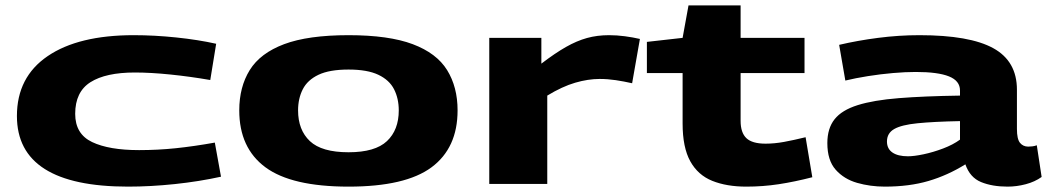

<svg xmlns="http://www.w3.org/2000/svg" viewBox="-20 -685 3905 715"><path d="M43 -253Q43 -398 157.5 -476Q272 -554 478 -554Q555 -554 636.5 -545.5Q718 -537 785 -522L763 -387Q688 -400 614.5 -407.5Q541 -415 482 -415Q374 -415 317 -379Q260 -343 260 -261Q260 -186 323 -156Q386 -126 498 -126Q567 -126 634.5 -133Q702 -140 780 -154L803 -27Q721 -9 631 0.5Q541 10 457 10Q43 10 43 -253Z M871 -274Q871 -361 910 -424Q949 -487 1038 -520.5Q1127 -554 1278 -554Q1428 -554 1517 -520.5Q1606 -487 1645 -424Q1684 -361 1684 -274Q1684 -134 1587 -62Q1490 10 1278 10Q1066 10 968.5 -62Q871 -134 871 -274ZM1090 -274Q1090 -201 1134 -159.5Q1178 -118 1278 -118Q1377 -118 1421 -159.5Q1465 -201 1465 -274Q1465 -318 1447.5 -352.5Q1430 -387 1389 -406.5Q1348 -426 1278 -426Q1207 -426 1166 -406.5Q1125 -387 1107.5 -352.5Q1090 -318 1090 -274Z M1996 -544V-448Q2047 -487 2087.5 -510Q2128 -533 2166 -543.5Q2204 -554 2248 -554Q2277 -554 2307 -550Q2337 -546 2363 -540L2334 -375Q2303 -382 2273 -386.5Q2243 -391 2213 -391Q2170 -391 2122 -377Q2074 -363 2018 -329V0H1802V-544Z M2759 10Q2686 10 2632.5 -11.5Q2579 -33 2550.5 -84.5Q2522 -136 2522 -225V-413H2389V-529L2522 -544L2544 -665H2738V-544H2976V-413H2738V-235Q2738 -191 2759.5 -170.5Q2781 -150 2831 -150Q2864 -150 2899.5 -156.5Q2935 -163 2980 -174L3005 -25Q2939 -8 2880 1Q2821 10 2759 10Z M3061 -152Q3061 -207 3088 -241Q3115 -275 3174 -293.5Q3233 -312 3327 -319.5Q3421 -327 3555 -329V-348Q3555 -384 3514 -400.5Q3473 -417 3390 -417Q3352 -417 3305.5 -413Q3259 -409 3212 -401.5Q3165 -394 3128 -385L3105 -518Q3173 -534 3250 -544Q3327 -554 3404 -554Q3591 -554 3679 -505.5Q3767 -457 3767 -351V-205Q3767 -167 3778.5 -153Q3790 -139 3809 -139Q3816 -139 3824.5 -140Q3833 -141 3841 -144L3859 -26Q3834 -8 3800 1Q3766 10 3732 10Q3675 10 3633.5 -7Q3592 -24 3575 -73Q3509 -32 3437.5 -11Q3366 10 3275 10Q3221 10 3172 -4Q3123 -18 3092 -53Q3061 -88 3061 -152ZM3283 -158Q3283 -131 3303.5 -117Q3324 -103 3361 -103Q3384 -103 3419.5 -110.5Q3455 -118 3492 -132Q3529 -146 3555 -165V-234Q3457 -232 3397 -226Q3337 -220 3310 -204.5Q3283 -189 3283 -158Z"/></svg>

Font: Georama ExtraExtended
Style: Bold
Weight: 700
Width: 8
Designer: Jean-Baptiste Levee
Foundry: Production Type
Version: Version 1.000